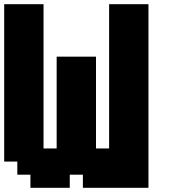

<svg xmlns="http://www.w3.org/2000/svg" viewBox="-20 -895 852 915"><path d="M375 0H687.5V-875H500V-187.5H437.5V-625H250V-187.5H187.5V-875H0V-125H62.5V-62.5H125V0H312.5V-62.5H375Z"/></svg>

Font: Faithful 32x
Style: Semibold
Weight: 400
Foundry: Faithful Resource Pack
Version: Version 1.0; January 27, 2023